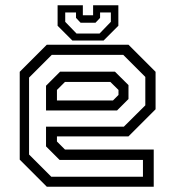

<svg xmlns="http://www.w3.org/2000/svg" viewBox="-20 -710 666 730"><path d="M468.5 -540 571.5 -437V-294.5L468.5 -191.5H196.5V-172L227 -141.5H564.5V0H158L55 -103V-437L158 -540ZM417 -437.5 468.5 -386.5V-333.5L425 -290H155V-384L208.5 -437.5ZM448.5 -501.5H177L90.5 -415V-122.5L175 -38H523.5V-102H206.5L155 -153.5V-228.5H451L532.5 -309.5V-417.5ZM399.5 -398.5H227L196.5 -368V-328H409.5L430.5 -349V-368ZM255 -556 199 -612V-690H295V-652H334V-690H430V-612L374 -556ZM271 -582.5H358.5L401.5 -627V-662.5H360.5V-642L343 -623.5H286.5L269 -642V-662.5H228V-627Z"/></svg>

Font: Tourney
Style: Regular
Weight: 400
Designer: Tyler Finck
Foundry: Etcetera Type Co
Version: Version 1.015